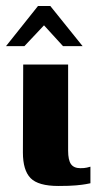

<svg xmlns="http://www.w3.org/2000/svg" viewBox="-37 -613 328 637"><path d="M157 4Q90 4 64.5 -22Q39 -48 39 -107L40 -399H189V-113Q189 -82 198.5 -68.5Q208 -55 230 -55Q243 -55 251.5 -57Q260 -59 263 -60V-5Q258 -4 247.5 -2Q237 0 215.5 2Q194 4 157 4ZM-17 -460 89 -593H130L237 -460H172L109 -529L44 -460Z"/></svg>

Font: Genos
Style: Bold
Weight: 700
Designer: Robert E. Leuschke
Foundry: Robert E. Leuschke
Version: Version 1.010